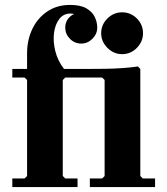

<svg xmlns="http://www.w3.org/2000/svg" viewBox="-20 -760 680 780"><path d="M30 0V-35H80L90 -45V-435L80 -445H30V-480H90V-544Q90 -597 111 -641.5Q132 -686 171.5 -713Q211 -740 265 -740Q307 -740 331 -726Q355 -712 365 -691Q375 -670 375 -648Q375 -622 355.5 -602.5Q336 -583 310 -583Q283 -583 264 -602.5Q245 -622 245 -648Q245 -667 255 -681.5Q265 -696 281 -703Q277 -704 273.5 -704.5Q270 -705 266 -705Q238 -705 221 -683Q204 -661 199.5 -626.5Q195 -592 204.5 -553Q214 -514 240 -480H345Q371 -480 407 -480.5Q443 -481 478.5 -483.5Q514 -486 540 -490L550 -480V-45L560 -35H610V0H345V-35H395L405 -45V-435L395 -445H245L235 -435V-45L245 -35H295V0ZM391 -625Q391 -660 416.5 -685Q442 -710 476 -710Q511 -710 536 -685Q561 -660 561 -625Q561 -591 536 -565.5Q511 -540 476 -540Q442 -540 416.5 -565.5Q391 -591 391 -625Z"/></svg>

Font: Brygada 1918
Style: Bold
Weight: 700
Designer: Mateusz Machalski | Borys Kosmynka | Przemek Hoffer
Foundry: NIEPODLEGLA 2018
Version: Version 3.006